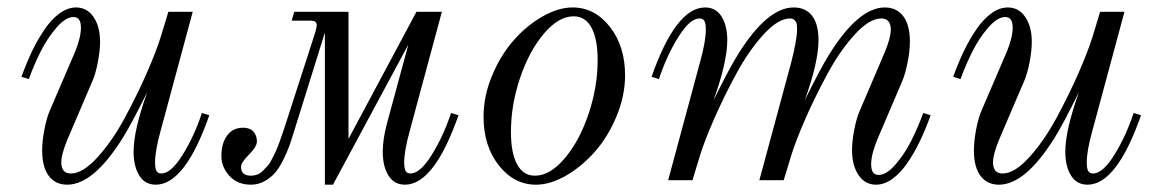

<svg xmlns="http://www.w3.org/2000/svg" viewBox="-20 -488 3133 520"><path d="M526.9 -182.1 546.9 -175.8Q481 12.2 401.9 12.2Q372.6 12.2 357.2 -12.7Q341.8 -37.6 341.8 -77.1Q341.8 -135.3 378.9 -238.8Q335.4 -150.9 311.5 -112.8Q232.9 12.2 162.1 12.2Q129.9 12.2 112.1 -11.7Q94.2 -35.6 94.2 -80.1Q94.2 -106 100.1 -136.5Q106 -167 113.8 -186L183.1 -347.2Q199.2 -386.7 199.2 -413.1Q199.2 -441.9 179.2 -441.9Q157.7 -441.9 133.1 -413.3Q108.4 -384.8 90.3 -348.9Q72.3 -313 58.1 -273.9L38.1 -279.8Q51.8 -317.9 67.1 -349.9Q82.5 -381.8 101.3 -409.2Q120.1 -436.5 141.8 -452.1Q163.6 -467.8 186 -467.8Q215.8 -467.8 233.4 -441.9Q251 -416 251 -375Q251 -350.6 245.1 -320.1Q239.3 -289.6 231 -270L162.1 -108.9Q146 -69.3 146 -48.8Q146 -18.1 171.9 -18.1Q204.1 -18.1 243.9 -61.8Q283.7 -105.5 317.6 -168.2Q351.6 -231 377.4 -290Q403.3 -349.1 416 -390.1L436 -456.1H502L415 -133.8Q399.9 -79.6 399.9 -47.9Q399.9 -31.7 403.8 -24.9Q407.7 -18.1 417 -18.1Q442.9 -18.1 474.1 -67.9Q505.4 -117.7 526.9 -182.1Z M1085.9 -367.2 881.8 12.2H859.9V-399.9L776.9 -133.8Q769.5 -109.4 763.7 -93Q757.8 -76.7 747.1 -54.9Q736.3 -33.2 724.9 -20Q713.4 -6.8 696.5 2.7Q679.7 12.2 659.7 12.2Q623 12.2 601.3 -11.7Q579.6 -35.6 579.6 -65.9Q579.6 -99.6 595 -120.8Q610.4 -142.1 638.7 -142.1Q656.7 -142.1 666.3 -131.6Q675.8 -121.1 675.8 -105Q675.8 -90.8 654.3 -69.3Q632.8 -47.9 632.8 -36.1Q632.8 -12.2 659.7 -12.2Q668.5 -12.2 676.5 -15.1Q684.6 -18.1 692.1 -25.6Q699.7 -33.2 705.1 -39.1Q710.4 -44.9 717 -58.1Q723.6 -71.3 726.8 -77.9Q730 -84.5 736.1 -101.1Q742.2 -117.7 743.7 -122.3Q745.1 -127 751 -144L834 -400.9Q837.9 -414.6 837.9 -419.9Q837.9 -432.1 820.8 -432.1H770L776.9 -456.1H923.8V-111.8L1107.9 -456.1H1176.8L1089.8 -133.8Q1074.7 -79.6 1074.7 -47.9Q1074.7 -31.7 1078.6 -24.9Q1082.5 -18.1 1091.8 -18.1Q1117.7 -18.1 1148.9 -67.9Q1180.2 -117.7 1201.7 -182.1L1221.7 -175.8Q1155.8 12.2 1076.7 12.2Q1047.4 12.2 1032 -12.7Q1016.6 -37.6 1016.6 -77.1Q1016.6 -110.8 1027.8 -152.8Z M1428.7 -12.2Q1469.7 -12.2 1509.5 -59.3Q1549.3 -106.4 1574 -179.4Q1598.6 -252.4 1598.6 -325.2Q1598.6 -382.3 1582 -413.1Q1565.4 -443.8 1533.7 -443.8Q1492.7 -443.8 1452.9 -396.7Q1413.1 -349.6 1388.4 -276.6Q1363.8 -203.6 1363.8 -130.9Q1363.8 -73.7 1380.4 -43Q1397 -12.2 1428.7 -12.2ZM1431.6 12.2Q1372.1 12.2 1330.8 -40.3Q1289.6 -92.8 1289.6 -171.9Q1289.6 -227.5 1312.5 -282.7Q1335.4 -337.9 1370.4 -377.9Q1405.3 -418 1448.5 -442.9Q1491.7 -467.8 1530.8 -467.8Q1590.8 -467.8 1631.8 -415.3Q1672.9 -362.8 1672.9 -284.2Q1672.9 -228.5 1649.9 -173.3Q1627 -118.2 1592 -78.1Q1557.1 -38.1 1513.9 -12.9Q1470.7 12.2 1431.6 12.2Z M1764.6 -273.9 1744.6 -279.8Q1810.5 -467.8 1889.6 -467.8Q1918.9 -467.8 1934.3 -443.1Q1949.7 -418.5 1949.7 -378.9Q1949.7 -320.3 1912.6 -216.8Q1956.1 -304.7 1980 -342.8Q2058.6 -467.8 2129.4 -467.8Q2162.1 -467.8 2179.4 -445.3Q2196.8 -422.9 2196.8 -378.9Q2196.8 -320.3 2159.7 -216.8Q2203.1 -304.7 2227.1 -342.8Q2305.7 -467.8 2376.5 -467.8Q2408.7 -467.8 2426.5 -443.8Q2444.3 -419.9 2444.3 -376Q2444.3 -350.1 2438.2 -319.6Q2432.1 -289.1 2424.3 -270L2355.5 -108.9Q2339.4 -69.3 2339.4 -43Q2339.4 -14.2 2359.4 -14.2Q2380.9 -14.2 2405.5 -42.7Q2430.2 -71.3 2448.2 -107.2Q2466.3 -143.1 2480.5 -182.1L2500.5 -175.8Q2486.8 -137.7 2471.4 -105.7Q2456.1 -73.7 2437.3 -46.4Q2418.5 -19 2396.7 -3.4Q2375 12.2 2352.5 12.2Q2322.8 12.2 2305.2 -13.9Q2287.6 -40 2287.6 -81.1Q2287.6 -105.5 2293.5 -136Q2299.3 -166.5 2307.6 -186L2376.5 -347.2Q2392.6 -386.7 2392.6 -407.2Q2392.6 -438 2366.7 -438Q2334.5 -438 2294.7 -394.3Q2254.9 -350.6 2220.9 -287.8Q2187 -225.1 2161.1 -166Q2135.3 -106.9 2122.6 -65.9L2102.5 0H2036.6L2122.6 -317.9Q2138.7 -381.3 2138.7 -407.2Q2138.7 -417 2137.9 -422.4Q2137.2 -427.7 2132.6 -432.9Q2127.9 -438 2119.6 -438Q2087.4 -438 2047.6 -394.3Q2007.8 -350.6 1973.9 -287.8Q1939.9 -225.1 1914.1 -166Q1888.2 -106.9 1875.5 -65.9L1855.5 0H1789.6L1876.5 -321.8Q1891.6 -376 1891.6 -408.2Q1891.6 -424.3 1887.7 -431.2Q1883.8 -438 1874.5 -438Q1848.6 -438 1817.4 -388.2Q1786.1 -338.4 1764.6 -273.9Z M3050.3 -182.1 3070.3 -175.8Q3004.4 12.2 2925.3 12.2Q2896 12.2 2880.6 -12.7Q2865.2 -37.6 2865.2 -77.1Q2865.2 -135.3 2902.3 -238.8Q2858.9 -150.9 2835 -112.8Q2756.3 12.2 2685.5 12.2Q2653.3 12.2 2635.5 -11.7Q2617.7 -35.6 2617.7 -80.1Q2617.7 -106 2623.5 -136.5Q2629.4 -167 2637.2 -186L2706.5 -347.2Q2722.7 -386.7 2722.7 -413.1Q2722.7 -441.9 2702.6 -441.9Q2681.2 -441.9 2656.5 -413.3Q2631.8 -384.8 2613.8 -348.9Q2595.7 -313 2581.5 -273.9L2561.5 -279.8Q2575.2 -317.9 2590.6 -349.9Q2606 -381.8 2624.8 -409.2Q2643.6 -436.5 2665.3 -452.1Q2687 -467.8 2709.5 -467.8Q2739.3 -467.8 2756.8 -441.9Q2774.4 -416 2774.4 -375Q2774.4 -350.6 2768.6 -320.1Q2762.7 -289.6 2754.4 -270L2685.5 -108.9Q2669.4 -69.3 2669.4 -48.8Q2669.4 -18.1 2695.3 -18.1Q2727.5 -18.1 2767.3 -61.8Q2807.1 -105.5 2841.1 -168.2Q2875 -231 2900.9 -290Q2926.8 -349.1 2939.5 -390.1L2959.5 -456.1H3025.4L2938.5 -133.8Q2923.3 -79.6 2923.3 -47.9Q2923.3 -31.7 2927.2 -24.9Q2931.2 -18.1 2940.4 -18.1Q2966.3 -18.1 2997.6 -67.9Q3028.8 -117.7 3050.3 -182.1Z"/></svg>

Font: Flanker Steampunk
Style: Italic
Weight: 400
Italic angle: -12°
Designer: Alexey Kryukov, Leonardo Di Lena
Foundry: Alexey Kryukov, Leonardo Di Lena
Version: 1.210